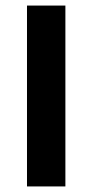

<svg xmlns="http://www.w3.org/2000/svg" viewBox="-20 -670 333 690"><path d="M77 0V-650H215V0Z"/></svg>

Font: Arsenal
Style: Bold
Weight: 700
Designer: Andrij Shevchenko
Foundry: Stairsfor
Version: Version 2.001;PS 002.001;hotconv 1.0.88;makeotf.lib2.5.64775